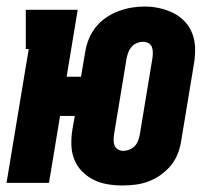

<svg xmlns="http://www.w3.org/2000/svg" viewBox="-29 -560 649 588"><path d="M346 8Q322 8 299 4Q276 0 256.5 -10Q237 -20 221.5 -36Q206 -52 198 -73Q190 -94 189.5 -117.5Q189 -141 193 -165L200 -205H155L121 0H-9L59 -410H50V-530H209L175 -325H219L232 -401Q235 -421 243 -440.5Q251 -460 264 -476.5Q277 -493 295 -505.5Q313 -518 333 -525.5Q353 -533 373 -536.5Q393 -540 413 -540Q437 -540 459.5 -535Q482 -530 502 -520Q522 -510 537 -494Q552 -478 560 -457Q568 -436 568.5 -412.5Q569 -389 565 -365L526 -129Q523 -109 515.5 -89.5Q508 -70 494.5 -53.5Q481 -37 463.5 -24.5Q446 -12 426 -4.5Q406 3 386 5.5Q366 8 346 8ZM348 -98Q357 -98 366.5 -101.5Q376 -105 383 -112Q390 -119 393.5 -128Q397 -137 399 -147L438 -383Q439 -391 439 -400Q439 -409 436 -416.5Q433 -424 425.5 -428Q418 -432 409 -432Q400 -432 391 -428.5Q382 -425 375 -417.5Q368 -410 364.5 -401Q361 -392 359 -383L320 -147Q319 -139 319 -130Q319 -121 322 -114Q325 -107 332 -102.5Q339 -98 348 -98Z"/></svg>

Font: Iosevka Slab Heavy Extended
Style: Italic
Weight: 900
Width: 7
Italic angle: -9°
Monospace: yes
Designer: Belleve Invis
Foundry: Belleve Invis
Version: Version 11.1.0; ttfautohint (v1.8.3)